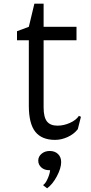

<svg xmlns="http://www.w3.org/2000/svg" viewBox="-20 -745 490 1039"><path d="M72 -576 136 -600 166 -725H216V-600H394V-527H216V-164Q216 -111 234 -88Q252 -65 291 -65Q325 -65 358.5 -80Q392 -95 407 -118L418 -113L401 -46Q380 -19 346 -3.5Q312 12 278 12Q206 12 171 -32Q136 -76 136 -173V-527H72ZM311 132Q311 165 288 208.5Q265 252 235 274L214 258L215 255Q227 247 238.5 220.5Q250 194 251 176H246Q220 176 203.5 161Q187 146 187 124Q187 102 205 87Q223 72 249 72Q277 72 294 88.5Q311 105 311 132Z"/></svg>

Font: Farro Light
Style: Regular
Weight: 300
Designer: Aceler Chua
Foundry: Grayscale Limited
Version: Version 1.101